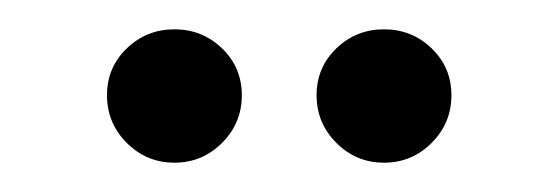

<svg xmlns="http://www.w3.org/2000/svg" viewBox="-20 -740 381 131"><path d="M131.5 -642.5Q118 -629 99 -629Q80 -629 66.5 -642.5Q53 -656 53 -675Q53 -694 66.5 -707Q80 -720 99 -720Q118 -720 131.5 -707Q145 -694 145 -675Q145 -656 131.5 -642.5ZM274.5 -642.5Q261 -629 242 -629Q223 -629 209.5 -642.5Q196 -656 196 -675Q196 -694 209.5 -707Q223 -720 242 -720Q261 -720 274.5 -707Q288 -694 288 -675Q288 -656 274.5 -642.5Z"/></svg>

Font: Economica
Style: Regular
Weight: 400
Designer: Vicente Lamonaca
Foundry: Vicente Lamonaca
Version: Version 1.101